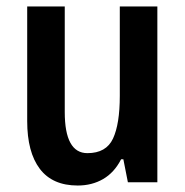

<svg xmlns="http://www.w3.org/2000/svg" viewBox="-20 -563 572 593"><path d="M466 -543V0H375L361 -71H354Q333 -30 298.5 -10Q264 10 220 10Q142 10 103 -41.5Q64 -93 64 -189V-543H180V-217Q180 -90 250 -90Q308 -90 329 -135Q350 -180 350 -267V-543Z"/></svg>

Font: Noto Sans Devanagari Condensed SemiBold
Style: Regular
Weight: 600
Width: 3
Designer: Jelle Bosma - Monotype Design Team
Foundry: Monotype Imaging Inc.
Version: Version 2.004; ttfautohint (v1.8.4.7-5d5b)